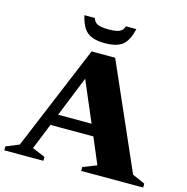

<svg xmlns="http://www.w3.org/2000/svg" viewBox="-136 -973 1059 1089"><g transform="rotate(15 394.0 -429.0)"><path d="M727 -55.5 801 -23V0H437V-23L517.5 -54.5L453 -207H201L139.5 -54.5L215 -23V0H-14.5V-23L62 -54.5L318.5 -670H457ZM228 -274H424.5L323.5 -511ZM378.5 -815.5Q421 -815.5 442 -824.5Q463 -833.5 469.5 -858H531Q515 -787.5 481 -761Q447 -734.5 378.5 -734.5Q310.5 -734.5 276.2 -761Q242 -787.5 226 -858H287.5Q294.5 -833.5 315.2 -824.5Q336 -815.5 378.5 -815.5Z"/></g></svg>

Font: Newsreader Text ExtraBold
Style: Regular
Weight: 800
Designer: Hugues Gentile
Foundry: Production Type
Version: Version 1.001